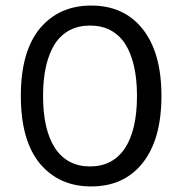

<svg xmlns="http://www.w3.org/2000/svg" viewBox="-20 -660 655 691"><path d="M308 -640Q192 -640 123 -557Q55 -474 55 -315Q55 -155 123 -72Q192 11 308 11Q426 11 493 -73Q561 -158 561 -315Q561 -471 493 -556Q426 -640 308 -640ZM473 -315Q473 -193 430 -127Q386 -61 304 -61Q222 -61 178 -127Q135 -193 135 -315Q135 -435 178 -503Q222 -568 304 -568Q386 -568 430 -503Q473 -435 473 -315Z"/></svg>

Font: FEC Monospace Regular
Style: Regular
Weight: 500
Designer: Jonathan Pinhorn
Foundry: FEC
Version: Version 0.1